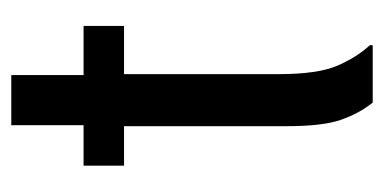

<svg xmlns="http://www.w3.org/2000/svg" viewBox="-186 -478 665 332"><g transform="rotate(-90 146.0 -312.5)"><path d="M233.3 0H134.2Q115.8 -22.5 104.6 -54.2Q93.3 -85.8 93.3 -149.2V-430H25V-500H95V-625H181.7V-500H266.7V-430H183.3V-163.3Q183.3 -95 197.9 -61.2Q212.5 -27.5 233.3 -5Z"/></g></svg>

Font: Familjen Grotesk Variable
Style: Regular
Weight: 400
Designer: Anders Wikstroem, Jonas Baeckman, Matilda Gysing, Kristian Moeller
Foundry: Familjen STHLM AB
Version: Version 2.000